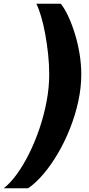

<svg xmlns="http://www.w3.org/2000/svg" viewBox="-100 -758 478 1030"><path d="M-80 252Q-44 224 -9 175.5Q26 127 57 64.5Q88 2 112 -69Q136 -140 150 -214Q164 -288 164 -359Q164 -413 158 -468.5Q152 -524 142.5 -576Q133 -628 120.5 -670Q108 -712 95 -738H226Q247 -712 266.5 -670Q286 -628 302 -576Q318 -524 327 -468.5Q336 -413 336 -359Q336 -288 320 -214.5Q304 -141 276 -70Q248 1 211.5 63.5Q175 126 134 174.5Q93 223 51 252Z"/></svg>

Font: Gantari Black
Style: Italic
Weight: 900
Italic angle: -10°
Version: Version 1.000